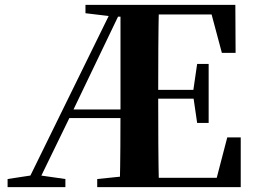

<svg xmlns="http://www.w3.org/2000/svg" viewBox="-20 -764 1044 784"><path d="M469 0Q471 -83 471.5 -166Q472 -249 472 -324V-744H629Q627 -658 626.5 -569.5Q626 -481 626 -389V-360Q626 -265 626.5 -176Q627 -87 629 0ZM11 0V-33L116 -49H135L247 -33V0ZM785 -262 769 -372V-393L785 -503H832V-262ZM886 -548 844 -705H549V-744H941L942 -548ZM549 0V-38H865L908 -203H963V0ZM329 -710V-744H549V-696H446ZM377 0V-33L533 -49H549V0ZM81 0 446 -744H485L272 -300L126 0ZM243 -282 256 -317H550V-282ZM549 -361V-397H796V-361Z"/></svg>

Font: Noto Serif TC ExtraBold
Style: Regular
Weight: 800
Designer: Ryoko NISHIZUKA 西塚涼子 (kana & ideographs); Frank Grießhammer (Latin, Greek & Cyrillic); Wenlong ZHANG 张文龙 (bopomofo); San
Foundry: Adobe
Version: Version 2.002-H1;hotconv 1.1.0;makeotfexe 2.6.0